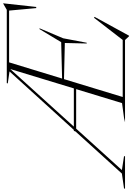

<svg xmlns="http://www.w3.org/2000/svg" viewBox="69 -936 801 1161"><g transform="rotate(-90 469.5 -355.5)"><path d="M21.5 -19 106 -6 104.5 0H-91L-89.5 -6L0.5 -19L255 -299.5L258.5 -309.5H264.5L618 -698.5L545.5 -709L547.5 -715H990.5L1028 -736.5H1030L1008 -537H1001L986 -701H673L575 -380.5L795 -386L874 -517H879L818.5 -374L791.5 -231.5H787L790 -364L571.5 -369L463.5 -14H808.5L942.5 -187.5L948 -184L834 24.5H831L808 0H310.5L337 -6L426.5 -18L511 -295.5H272ZM284.5 -309.5H515.5L632.5 -694Z"/></g></svg>

Font: Newsreader 72pt ExtraLight
Style: Italic
Weight: 275
Italic angle: -17°
Designer: Hugues Gentile
Foundry: Production Type
Version: Version 1.003; ttfautohint (v1.8.3)